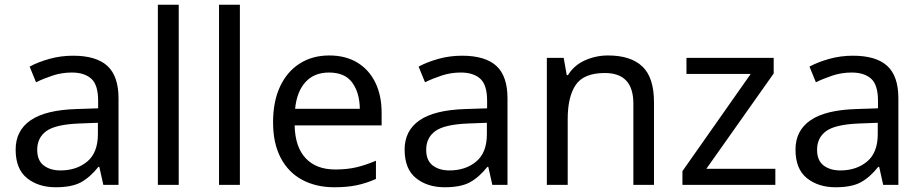

<svg xmlns="http://www.w3.org/2000/svg" viewBox="-20 -780 3891 810"><path d="M288 -545Q386 -545 433 -502Q480 -459 480 -365V0H416L399 -76H395Q360 -32 321.5 -11Q283 10 215 10Q142 10 94 -28.5Q46 -67 46 -149Q46 -229 109 -272.5Q172 -316 303 -320L394 -323V-355Q394 -422 365 -448Q336 -474 283 -474Q241 -474 203 -461.5Q165 -449 132 -433L105 -499Q140 -518 188 -531.5Q236 -545 288 -545ZM314 -259Q214 -255 175.5 -227Q137 -199 137 -148Q137 -103 164.5 -82Q192 -61 235 -61Q303 -61 348 -98.5Q393 -136 393 -214V-262Z M734 0H646V-760H734Z M992 0H904V-760H992Z M1369 -546Q1438 -546 1487.5 -516Q1537 -486 1563.5 -431.5Q1590 -377 1590 -304V-251H1223Q1225 -160 1269.5 -112.5Q1314 -65 1394 -65Q1445 -65 1484.5 -74.5Q1524 -84 1566 -102V-25Q1525 -7 1485 1.5Q1445 10 1390 10Q1314 10 1255.5 -21Q1197 -52 1164.5 -113.5Q1132 -175 1132 -264Q1132 -352 1161.5 -415Q1191 -478 1244.5 -512Q1298 -546 1369 -546ZM1368 -474Q1305 -474 1268.5 -433.5Q1232 -393 1225 -321H1498Q1497 -389 1466 -431.5Q1435 -474 1368 -474Z M1929 -545Q2027 -545 2074 -502Q2121 -459 2121 -365V0H2057L2040 -76H2036Q2001 -32 1962.5 -11Q1924 10 1856 10Q1783 10 1735 -28.5Q1687 -67 1687 -149Q1687 -229 1750 -272.5Q1813 -316 1944 -320L2035 -323V-355Q2035 -422 2006 -448Q1977 -474 1924 -474Q1882 -474 1844 -461.5Q1806 -449 1773 -433L1746 -499Q1781 -518 1829 -531.5Q1877 -545 1929 -545ZM1955 -259Q1855 -255 1816.5 -227Q1778 -199 1778 -148Q1778 -103 1805.5 -82Q1833 -61 1876 -61Q1944 -61 1989 -98.5Q2034 -136 2034 -214V-262Z M2545 -546Q2641 -546 2690 -499.5Q2739 -453 2739 -349V0H2652V-343Q2652 -472 2532 -472Q2443 -472 2409 -422Q2375 -372 2375 -278V0H2287V-536H2358L2371 -463H2376Q2402 -505 2448 -525.5Q2494 -546 2545 -546Z M3251 0H2859V-58L3147 -468H2876V-536H3244V-470L2960 -68H3251Z M3578 -545Q3676 -545 3723 -502Q3770 -459 3770 -365V0H3706L3689 -76H3685Q3650 -32 3611.5 -11Q3573 10 3505 10Q3432 10 3384 -28.5Q3336 -67 3336 -149Q3336 -229 3399 -272.5Q3462 -316 3593 -320L3684 -323V-355Q3684 -422 3655 -448Q3626 -474 3573 -474Q3531 -474 3493 -461.5Q3455 -449 3422 -433L3395 -499Q3430 -518 3478 -531.5Q3526 -545 3578 -545ZM3604 -259Q3504 -255 3465.5 -227Q3427 -199 3427 -148Q3427 -103 3454.5 -82Q3482 -61 3525 -61Q3593 -61 3638 -98.5Q3683 -136 3683 -214V-262Z"/></svg>

Font: Noto Sans Hebrew Droid SemiBold
Style: Regular
Weight: 600
Designer: Monotype Design Team
Foundry: Monotype Imaging Inc.
Version: Version 1.100; ttfautohint (v1.8.4.7-5d5b)